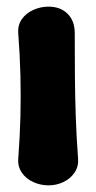

<svg xmlns="http://www.w3.org/2000/svg" viewBox="-20 -539 290 578"><path d="M126 19Q102 19 80 9Q58 -1 45.5 -19.5Q33 -38 35 -62Q40 -129 41.5 -189.5Q43 -250 41.5 -311Q40 -372 35 -438Q33 -463 45.5 -481Q58 -499 80 -509Q102 -519 126 -519Q162 -519 183.5 -497.5Q205 -476 205 -440Q205 -373 205.5 -312Q206 -251 208 -190Q210 -129 215 -62Q217 -38 204.5 -19.5Q192 -1 171 9Q150 19 126 19Z"/></svg>

Font: Winky Sans
Style: Bold
Weight: 700
Designer: Simon Atzbach
Foundry: typofactur
Version: Version 1.205